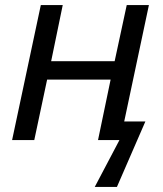

<svg xmlns="http://www.w3.org/2000/svg" viewBox="-20 -556 645 762"><path d="M356 186 454 0H369L419 -240H167L116 0H28L142 -536H229L183 -313H435L483 -536H571L473 -74H557L444 186Z"/></svg>

Font: Noto Sans IKEA
Style: Italic
Weight: 400
Italic angle: -12°
Designer: Monotype Design Team
Foundry: Monotype Imaging Inc.
Version: Version 2.001